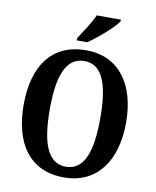

<svg xmlns="http://www.w3.org/2000/svg" viewBox="-100 -1007 887 1093"><g transform="rotate(10 344.0 -460.5)"><path d="M282 -784V-771H343C400 -810 487 -886 509 -921V-931H369C351 -886 309 -827 282 -784ZM345 10C535 10 640 -137 640 -358C640 -580 535 -725 346 -725C145 -725 48 -580 48 -359C48 -137 145 10 345 10ZM345 -52C239 -52 199 -166 199 -358C199 -550 239 -663 346 -663C452 -663 491 -550 491 -358C491 -166 452 -52 345 -52Z"/></g></svg>

Font: Noto Serif Bengali Condensed
Style: Bold
Weight: 700
Width: 3
Designer: Juan Bruce, Universal Thirst, Indian Type Foundry and the Monotype Design Team.
Foundry: Monotype Imaging Inc.
Version: Version 2.003